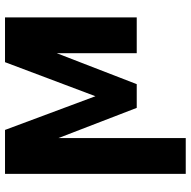

<svg xmlns="http://www.w3.org/2000/svg" viewBox="-18 -552 768 773"><g transform="rotate(-90 366.5 -166.0)"><path d="M502.2 -530.3H618.9L413.7 0H318.2L113.7 -530.3H229.4L365.1 -166.3ZM196.6 197.3H52.5V-530.3H196.6ZM538.3 -530.3H682.4V0H538.3Z"/></g></svg>

Font: Pretendard GOV Variable
Style: Regular
Weight: 400
Designer: Base glyphs from Inter by Rasmus Andersson; Hangul glyphs from Noto Sans CJK(Source Han Sans) by Jang Soo-young and Kang
Foundry: Kil Hyung-jin
Version: Version 1.307;Glyphs 3.2 (3192)